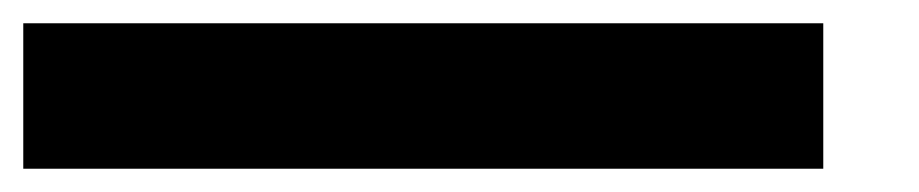

<svg xmlns="http://www.w3.org/2000/svg" viewBox="-20 -270 790 165"><path d="M0 -125V-250H687.5V-125Z"/></svg>

Font: Better VCR
Style: Regular
Weight: 400
Designer: artdzyk
Foundry: https://fontstruct.com
Version: Version 1.0